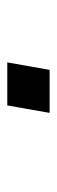

<svg xmlns="http://www.w3.org/2000/svg" viewBox="170 -654 159 540"><g transform="rotate(-90 250.0 -384.5)"><path d="M323 -325H202L223 -444H344Z"/></g></svg>

Font: Inria Sans
Style: Bold Italic
Weight: 700
Italic angle: -10°
Designer: Black Foundry Team
Foundry: Black Foundry
Version: Version 1.2; ttfautohint (v1.8.3)